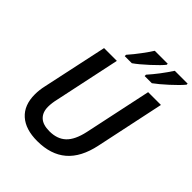

<svg xmlns="http://www.w3.org/2000/svg" viewBox="-256 -1075 1229 1229"><g transform="rotate(45 358.5 -460.5)"><path d="M692.9 -713.9 594.2 -247.1Q566.9 -116.7 492.7 -53.5Q418.5 9.8 295.9 9.8Q189.9 9.8 132.1 -42Q74.2 -93.8 74.2 -190.9Q74.2 -231.4 84 -273.9L178.2 -713.9H293.9L200.2 -272Q189.9 -229 189.9 -194.8Q189.9 -145 219 -117.4Q248 -89.8 307.1 -89.8Q377.9 -89.8 419.4 -129.2Q460.9 -168.5 480 -256.8L577.1 -713.9ZM308.1 -783.2Q340.3 -819.3 372.8 -863.3Q405.3 -907.2 419.9 -931.2H537.1V-921.9Q518.1 -897 462.6 -845.9Q407.2 -794.9 372.1 -771H308.1ZM488.3 -783.2Q546.4 -848.1 601.1 -931.2H717.3V-921.9Q691.9 -890.6 639.9 -843.3Q587.9 -795.9 553.2 -771H488.3Z"/></g></svg>

Font: Open Sans Semibold
Style: Italic
Weight: 600
Italic angle: -12°
Foundry: Ascender Corporation
Version: Version 1.10